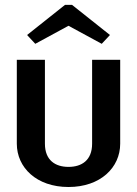

<svg xmlns="http://www.w3.org/2000/svg" viewBox="-20 -743 557 780"><path d="M90 -600.8 123.3 -565 258.3 -638.3 393.3 -565 426.7 -600.8 272.5 -723.3H244.2ZM48.3 -159.2C48.3 -62.5 128.3 16.7 258.3 16.7C388.3 16.7 468.3 -62.5 468.3 -159.2V-500H354.2V-159.2C354.2 -91.7 311.7 -65 258.3 -65C205 -65 162.5 -91.7 162.5 -159.2V-500H48.3Z"/></svg>

Font: Boon SemiBold
Style: Regular
Weight: 600
Designer: Sungsit Sawaiwan
Foundry: FontUni
Version: Version 2.0